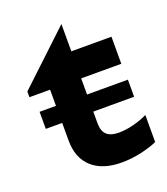

<svg xmlns="http://www.w3.org/2000/svg" viewBox="-115 -669 662 760"><g transform="rotate(-20 216.5 -288.5)"><path d="M231 -358V-290H403V-218H231V-169Q231 -136 247.5 -120.5Q264 -105 298 -105Q328 -105 361 -113.5Q394 -122 420 -135V-21Q391 -8 350 1Q309 10 269 10Q189 10 144.5 -30Q100 -70 100 -144V-218H31V-290H100V-358H13V-382L231 -587V-472H400V-358Z"/></g></svg>

Font: Madhuban SemiBold
Style: Regular
Weight: 600
Designer: jaikishan Patel
Foundry: MagicType
Version: Version 1.000